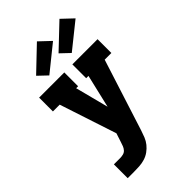

<svg xmlns="http://www.w3.org/2000/svg" viewBox="-290 -870 1180 1180"><g transform="rotate(-45 300.0 -279.5)"><path d="M81 215V95H135Q149 95 162.5 91.5Q176 88 185 78Q194 68 199 55Q204 42 208 29L227 -29L105 -400H46V-520H265V-400H248L304 -183L355 -400H335V-520H554V-400H496L347 66Q340 88 331 110.5Q322 133 307 151.5Q292 170 272.5 184Q253 198 230 205Q207 212 183 213.5Q159 215 135 215ZM382 -572 323 -628 477 -774 549 -706ZM187 -572 128 -628 281 -774 353 -706Z"/></g></svg>

Font: Iosevka Etoile Heavy
Style: Regular
Weight: 900
Designer: Belleve Invis
Foundry: Belleve Invis
Version: Version 22.1.2; ttfautohint (v1.8.4)